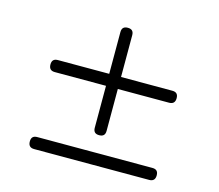

<svg xmlns="http://www.w3.org/2000/svg" viewBox="-109 -945 1218 1067"><g transform="rotate(15 500.0 -411.0)"><path d="M301 -530H171C148 -530 137 -519 137 -496C137 -473 148 -461 171 -461H466V-220C466 -197 477 -186 500 -186C523 -186 534 -197 534 -220V-461H829C852 -461 863 -473 863 -496C863 -519 852 -530 829 -530H698H534V-770C534 -793 523 -804 500 -804C477 -804 466 -793 466 -770V-530ZM502 -18H833C856 -18 867 -30 867 -53C867 -76 856 -87 833 -87H502H171C148 -87 137 -76 137 -53C137 -30 148 -18 171 -18Z"/></g></svg>

Font: GenSenRounded2 TW R
Style: Regular
Weight: 400
Version: Version 2.100;PS 2.1;hotconv 16.6.51;makeotf.lib2.5.65220 DE